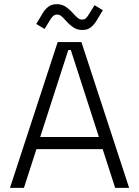

<svg xmlns="http://www.w3.org/2000/svg" viewBox="-20 -902 668 922"><path d="M95 0H28L257 -700H371L600 0H533L473 -186H155ZM308 -662 173 -244H455L320 -662ZM223 -810 194 -763 154 -787 186 -840Q196 -857 212 -869.5Q228 -882 253 -882Q276 -882 294 -870.5Q312 -859 332 -837Q346 -821 355 -814.5Q364 -808 374 -808Q385 -808 391.5 -813.5Q398 -819 404 -829L434 -877L474 -853L442 -800Q432 -784 416.5 -771Q401 -758 375 -758Q352 -758 334 -769.5Q316 -781 296 -803Q282 -819 273.5 -825.5Q265 -832 254 -832Q244 -832 236.5 -826Q229 -820 223 -810Z"/></svg>

Font: Space Grotesk Variable Light
Style: Regular
Weight: 300
Designer: Florian Karsten
Foundry: Florian Karsten
Version: Version 2.000